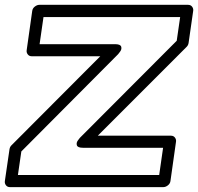

<svg xmlns="http://www.w3.org/2000/svg" viewBox="-22 -746 816 791"><path d="M-2 0 17.1 -130.9Q18.6 -140.6 24.9 -147L391.1 -514.2H108.9Q98.1 -514.2 92.3 -522Q86.4 -529.8 87.9 -539.1L110.8 -701.2Q112.3 -711.9 121.6 -719Q130.9 -726.1 140.1 -726.1H752.9Q763.7 -726.1 769.5 -718.3Q775.4 -710.4 773.9 -701.2L754.9 -568.8Q753.4 -559.6 747.1 -553.2L380.9 -187H682.1Q692.9 -187 698.7 -179.2Q704.6 -171.4 703.1 -162.1L680.2 0Q678.7 10.7 669.4 17.8Q660.2 24.9 650.9 24.9H19Q8.3 24.9 2.4 17.1Q-3.4 9.3 -2 0ZM51.8 -24.9H633.8L649.9 -137.2H319.8Q297.9 -137.2 294.7 -147.5Q291.5 -157.7 299.3 -168L307.1 -178.2L706.1 -578.1L720.2 -675.8H157.2L141.1 -564H452.1Q474.1 -564 477.3 -553.7Q480.5 -543.5 472.7 -533.2L464.8 -522.9L65.9 -122.1Z"/></svg>

Font: Trueno ExtraBold Outline
Style: Italic
Weight: 800
Width: 6
Designer: Julieta Ulanovsky
Foundry: Julieta Ulanovsky
Version: Version 3.001b | FøM Fix